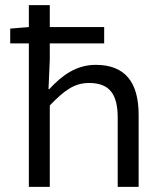

<svg xmlns="http://www.w3.org/2000/svg" viewBox="-20 -732 640 752"><path d="M93 0H175V-319C232 -378 271 -407 329 -407C409 -407 441 -363 441 -271V0H523V-282C523 -410 470 -478 355 -478C279 -478 223 -437 173 -383H170L175 -498V-562H388V-626H175V-712H93V-626L20 -620V-562H93Z"/></svg>

Font: Hasklig
Style: Regular
Weight: 400
Monospace: yes
Designer: Paul D. Hunt, Teo Tuominen
Foundry: Adobe Systems Incorporated
Version: Version 2.030;PS 1.0;hotconv 16.6.51;makeotf.lib2.5.65220